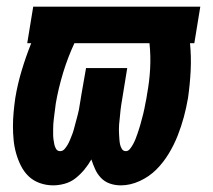

<svg xmlns="http://www.w3.org/2000/svg" viewBox="-20 -550 640 578"><path d="M140 8Q119 8 99.5 1Q80 -6 66 -19.5Q52 -33 43 -51Q34 -69 28.5 -88.5Q23 -108 21 -128.5Q19 -149 19 -170Q19 -191 21 -212.5Q23 -234 26 -255Q33 -297 45.5 -338.5Q58 -380 74 -420H62L80 -530H583L565 -420H552Q556 -379 554 -338Q552 -297 546 -255Q541 -226 533.5 -198Q526 -170 515 -142Q504 -114 488 -87.5Q472 -61 450.5 -39.5Q429 -18 400.5 -5Q372 8 344 8Q326 8 310.5 2.5Q295 -3 284 -14.5Q273 -26 266.5 -40.5Q260 -55 255 -70Q246 -54 234 -39.5Q222 -25 207.5 -13.5Q193 -2 175 3Q157 8 140 8ZM359 -95Q366 -95 371.5 -102Q377 -109 381 -116.5Q385 -124 388 -131.5Q391 -139 393.5 -146.5Q396 -154 398.5 -161.5Q401 -169 403 -176.5Q405 -184 407 -191.5Q409 -199 411 -206.5Q413 -214 414.5 -222Q416 -230 417.5 -237.5Q419 -245 420.5 -252.5Q422 -260 423 -268Q430 -306 432 -344Q434 -382 430 -420H204Q184 -377 170 -331Q156 -285 148 -239Q147 -231 146 -223.5Q145 -216 144 -208Q143 -200 142 -192Q141 -184 140.5 -176.5Q140 -169 140 -161Q140 -153 140 -145.5Q140 -138 141 -130.5Q142 -123 143.5 -115.5Q145 -108 149 -101.5Q153 -95 161 -95Q169 -95 174.5 -101.5Q180 -108 184 -115Q188 -122 191 -129.5Q194 -137 197 -144.5Q200 -152 202 -159.5Q204 -167 206 -174.5Q208 -182 210 -189.5Q212 -197 214 -204.5Q216 -212 217.5 -219.5Q219 -227 220 -234.5Q221 -242 222.5 -249.5Q224 -257 225 -265L239 -345H363L350 -265Q349 -257 347.5 -249.5Q346 -242 345 -234.5Q344 -227 343 -219.5Q342 -212 341.5 -204.5Q341 -197 340 -189.5Q339 -182 338.5 -174.5Q338 -167 338 -159.5Q338 -152 338.5 -144.5Q339 -137 339.5 -129.5Q340 -122 341.5 -115Q343 -108 347 -101.5Q351 -95 359 -95Z"/></svg>

Font: Iosevka Slab XBdEx
Style: Italic
Weight: 800
Width: 7
Italic angle: -9°
Monospace: yes
Designer: Belleve Invis
Foundry: Belleve Invis
Version: Version 11.1.1; ttfautohint (v1.8.3)